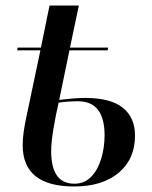

<svg xmlns="http://www.w3.org/2000/svg" viewBox="-20 -664 550 694"><path d="M248 10Q62 10 62 -139Q62 -161 65.5 -186.5Q69 -212 74 -235L126 -482H42L44 -492H128L159 -644H265L233 -492H371L369 -482H231L194 -303Q219 -306 243 -308Q267 -310 288 -310Q380 -310 424 -274.5Q468 -239 468 -174Q468 -89 409 -39.5Q350 10 248 10ZM249 0Q286 0 310 -25.5Q334 -51 346 -91Q358 -131 358 -175Q358 -235 334.5 -266.5Q311 -298 261 -298Q242 -298 223.5 -296.5Q205 -295 192 -293Q182 -251 173.5 -200.5Q165 -150 165 -117Q165 0 249 0Z"/></svg>

Font: Noto Serif Display SemiCondensed Medium
Style: Italic
Weight: 500
Width: 4
Italic angle: -12°
Designer: Monotype Design Team
Foundry: Monotype Imaging Inc.
Version: Version 2.009